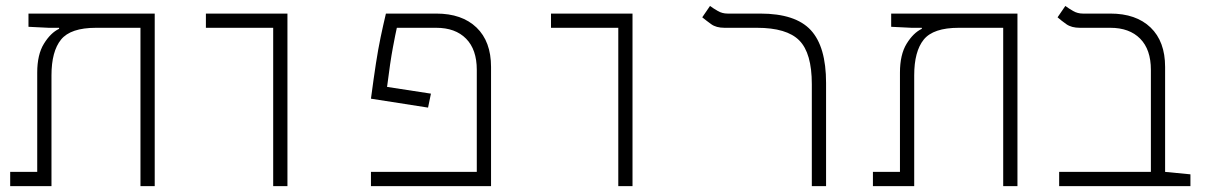

<svg xmlns="http://www.w3.org/2000/svg" viewBox="-20 -632 4142 652"><path d="M505.4 0H457V-537.6H306.2Q219.7 -537.6 187.3 -497.6Q154.8 -457.5 154.8 -376V0H14.6V-48.3H106.4V-385.3Q106.4 -446.8 129.2 -483.6Q151.9 -520.5 180.7 -534.2V-537.6H145.5L76.7 -541V-585.9H505.4Z M907.7 0V-537.6H679.2V-585.9H956.1V0Z M1443.4 -314 1433.6 -266.6 1239.7 -296.9Q1249 -367.2 1256.6 -416.5Q1264.2 -465.8 1272.5 -505.4Q1280.8 -544.9 1290.5 -585.9H1461.4Q1548.8 -585.9 1598.1 -538.6Q1647.5 -491.2 1647.5 -404.8V0H1239.7V-48.3H1599.1V-395Q1599.1 -463.9 1562.7 -500.7Q1526.4 -537.6 1461.4 -537.6H1327.6Q1323.2 -518.6 1314.2 -470.7Q1305.2 -422.9 1294.4 -336.9Z M2079.6 0V-537.6H1851.1V-585.9H2127.9V0Z M2785.2 -350.6V0H2736.8V-346.2Q2736.8 -451.7 2694.3 -494.6Q2651.9 -537.6 2550.3 -537.6H2440.4Q2412.1 -537.6 2395.3 -549.8Q2378.4 -562 2364.7 -573.2L2391.1 -611.8Q2402.3 -603.5 2417.5 -594.7Q2432.6 -585.9 2450.7 -585.9H2561.5Q2681.2 -585.9 2733.2 -529.8Q2785.2 -473.6 2785.2 -350.6Z M3435.1 0H3386.7V-537.6H3235.8Q3149.4 -537.6 3116.9 -497.6Q3084.5 -457.5 3084.5 -376V0H2944.3V-48.3H3036.1V-385.3Q3036.1 -446.8 3058.8 -483.6Q3081.5 -520.5 3110.4 -534.2V-537.6H3075.2L3006.3 -541V-585.9H3435.1Z M4022.5 -40V0H3576.7V-48.3H3888.2V-395Q3888.2 -463.9 3851.8 -500.7Q3815.4 -537.6 3750.5 -537.6H3647Q3618.7 -537.6 3601.3 -549.8Q3584 -562 3571.3 -573.2L3597.7 -611.8Q3608.9 -603.5 3624 -594.7Q3639.2 -585.9 3657.2 -585.9H3750.5Q3837.9 -585.9 3887.2 -538.6Q3936.5 -491.2 3936.5 -404.8V-48.3Z"/></svg>

Font: Cascadia Code NF ExtraLight
Style: Regular
Weight: 200
Monospace: yes
Designer: Aaron Bell
Foundry: Saja Typeworks
Version: Version 2404.023; ttfautohint (v1.8.4)